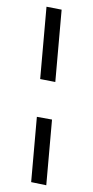

<svg xmlns="http://www.w3.org/2000/svg" viewBox="-59 -795 462 952"><g transform="rotate(5 171.5 -319.0)"><path d="M133 -400V-760L209 -752V-392ZM133 113V-212L209 -205V122Z"/></g></svg>

Font: Andada Pro SemiBold
Style: Regular
Weight: 600
Designer: Carolina Giovagnoli
Foundry: Huerta Tipografica
Version: Version 3.005